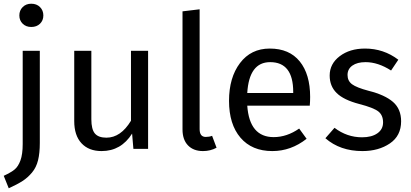

<svg xmlns="http://www.w3.org/2000/svg" viewBox="-29 -800 2211 1032"><path d="M139 -780Q168 -780 186 -762Q204 -744 204 -717Q204 -690 186 -672.5Q168 -655 139 -655Q111 -655 93 -672.5Q75 -690 75 -717Q75 -744 93 -762Q111 -780 139 -780ZM185 -527V-32Q185 23 175.5 61.5Q166 100 143 127.5Q120 155 92 173Q64 191 18 212L-9 145Q30 127 49.5 111Q69 95 81 62Q93 29 93 -26V-527Z M767 -527V0H688L681 -82Q622 12 517 12Q448 12 409 -30Q370 -72 370 -149V-527H462V-159Q462 -105 481 -82.5Q500 -60 543 -60Q620 -60 675 -151V-527Z M1062 12Q1011 12 981.5 -18.5Q952 -49 952 -104V-739L1044 -750V-106Q1044 -64 1077 -64Q1096 -64 1111 -70L1135 -6Q1102 12 1062 12Z M1638 -279Q1638 -256 1636 -232H1300Q1312 -63 1442 -63Q1513 -63 1579 -109L1619 -54Q1535 12 1435 12Q1325 12 1263.5 -60Q1202 -132 1202 -258Q1202 -383 1261 -461Q1320 -539 1421 -539Q1526 -539 1582 -470Q1638 -401 1638 -279ZM1547 -300V-306Q1547 -466 1423 -466Q1310 -466 1300 -300Z M1933 -539Q2033 -539 2112 -479L2073 -421Q2003 -466 1936 -466Q1891 -466 1865 -447.5Q1839 -429 1839 -397Q1839 -365 1863.5 -347Q1888 -329 1952 -312Q2040 -290 2083.5 -252Q2127 -214 2127 -148Q2127 -70 2066.5 -29Q2006 12 1919 12Q1799 12 1720 -57L1769 -113Q1836 -62 1917 -62Q1969 -62 1999.5 -83.5Q2030 -105 2030 -142Q2030 -181 2004.5 -201Q1979 -221 1902 -241Q1818 -263 1780.5 -300Q1743 -337 1743 -394Q1743 -457 1797 -498Q1851 -539 1933 -539Z"/></svg>

Font: Fira Sans
Style: Regular
Weight: 400
Designer: Carrois Corporate & Edenspiekermann AG
Foundry: Carrois Corporate GbR & Edenspiekermann AG
Version: Version 4.106;PS 004.106;hotconv 1.0.70;makeotf.lib2.5.58329